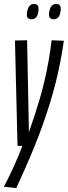

<svg xmlns="http://www.w3.org/2000/svg" viewBox="-34 -750 348 987"><path d="M231.5 -543.1 294.2 -540.3Q286.4 -485.2 275.8 -431Q265.3 -376.8 251.6 -322.6Q237.9 -268.4 221.2 -214.8Q204.5 -161.3 185.4 -107.6Q166.3 -53.9 144.4 -0.2Q122.6 53.5 98.9 107.7Q75.2 161.8 49.5 216.9L-14 210Q14 156.2 37.4 104.9Q60.8 53.7 81 0H56.1L42.9 -541.7L105.3 -543.1L114.7 -70.6Q129.7 -113 143.7 -156Q157.8 -198.9 170.7 -243Q183.7 -287.1 194.8 -334.6Q206 -382.2 215.3 -434.2Q224.6 -486.2 231.5 -543.1ZM241.9 -650.9Q229.1 -650.9 222.6 -658.2Q216.1 -665.6 218.6 -684.5Q221.4 -707.8 230.6 -718.7Q239.9 -729.7 254.4 -729.7Q267.8 -729.7 274 -721.8Q280.2 -714 277.4 -694.1Q274.9 -671.1 265.8 -661Q256.7 -650.9 241.9 -650.9ZM127.8 -650.9Q114.6 -650.9 108.5 -658.2Q102.3 -665.6 104.8 -684.5Q107.5 -706.4 116.3 -718Q125 -729.7 140.2 -729.7Q153.3 -729.7 159.8 -721.8Q166.3 -714 163.5 -694.1Q161.1 -671.1 151.8 -661Q142.6 -650.9 127.8 -650.9Z"/></svg>

Font: Georama
Style: Italic
Weight: 400
Width: 2
Italic angle: -9°
Designer: Jean-Baptiste Levee
Foundry: Production Type
Version: Version 1.000